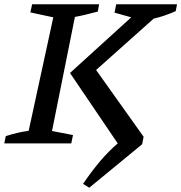

<svg xmlns="http://www.w3.org/2000/svg" viewBox="-36 -670 847 897"><path d="M-16 0 -9 -34Q46 -52 98 -59L213 -589L106 -612L114 -650H427L421 -616Q387 -607 362 -601Q337 -595 314 -591L207 -58L305 -39L297 0ZM381 207 352 189Q395 126 433.5 81Q472 36 514 0L291 -329L577 -589L499 -611L507 -650H791L785 -618Q731 -594 682 -583L413 -343L635 -31L628 4Z"/></svg>

Font: Piazzolla SC Medium
Style: Italic
Weight: 500
Italic angle: -11.3°
Designer: Juan Pablo del Peral
Foundry: Huerta Tipografica
Version: Version 1.330